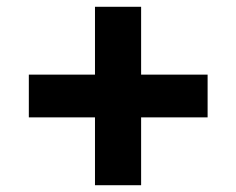

<svg xmlns="http://www.w3.org/2000/svg" viewBox="-20 -548 696 566"><path d="M260 -528H396V-328H592V-202H396V-2H260V-202H65V-328H260Z"/></svg>

Font: Renner*
Style: Semi
Weight: 600
Version: Version 003.000 ; ttfautohint (v0.97) -l 8 -r 50 -G 200 -x 1